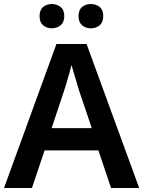

<svg xmlns="http://www.w3.org/2000/svg" viewBox="-20 -936 713 956"><path d="M533 0 470 -187H202L139 0H0L261 -717H411L673 0ZM375 -481Q371 -495 363.5 -519.5Q356 -544 348.5 -569.5Q341 -595 336 -612Q331 -592 323.5 -565.5Q316 -539 309 -515.5Q302 -492 298 -481L237 -298H437ZM177 -855Q177 -887 195 -901.5Q213 -916 238 -916Q263 -916 281.5 -901.5Q300 -887 300 -856Q300 -825 281.5 -810Q263 -795 238 -795Q213 -795 195 -810Q177 -825 177 -855ZM371 -855Q371 -887 389 -901.5Q407 -916 432 -916Q458 -916 476 -901.5Q494 -887 494 -856Q494 -825 476 -810Q458 -795 433 -795Q407 -795 389 -810Q371 -825 371 -855Z"/></svg>

Font: Noto Sans Adlam SemiBold
Style: Regular
Weight: 600
Version: Version 3.001